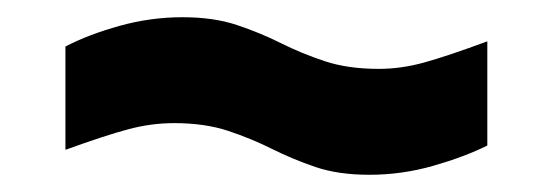

<svg xmlns="http://www.w3.org/2000/svg" viewBox="-20 -465 640 223"><path d="M409 -262Q373 -262 346.5 -271Q320 -280 296 -292Q272 -304 245 -313Q218 -322 182 -322Q156 -322 129.5 -315Q103 -308 56 -291V-411Q83 -425 119 -435Q155 -445 192 -445Q228 -445 255 -436Q282 -427 306 -415Q330 -403 357 -394Q384 -385 420 -385Q446 -385 473 -392.5Q500 -400 546 -417V-296Q520 -283 483.5 -272.5Q447 -262 409 -262Z"/></svg>

Font: SUSE ExtraBold
Style: Regular
Weight: 800
Designer: Rene Bieder
Foundry: SUSE
Version: Version 1.000